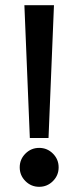

<svg xmlns="http://www.w3.org/2000/svg" viewBox="-20 -720 302 740"><path d="M188 -700 167 -188H95L74 -700ZM206 -75Q206 -44 184 -22Q162 0 131 0Q100 0 78 -22Q56 -44 56 -75Q56 -106 78 -128Q100 -150 131 -150Q162 -150 184 -128Q206 -106 206 -75Z"/></svg>

Font: Bruno Ace
Style: Regular
Weight: 400
Version: Version 1.100; ttfautohint (v1.8.4.7-5d5b);gftools[0.9.27]